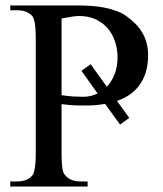

<svg xmlns="http://www.w3.org/2000/svg" viewBox="-20 -682 596 702"><path d="M521.5 -479.5Q521.5 -452.1 515.4 -426.8Q509.3 -401.4 495.8 -379.6Q482.4 -357.9 460.7 -340.8Q439 -323.7 407.7 -313L452.6 -251L418.9 -226.6L364.3 -302.2Q347.7 -299.3 329.1 -297.6Q310.5 -295.9 289.6 -296.4H272.9Q265.6 -296.4 256.8 -296.6Q248 -296.9 236.1 -297.9Q224.1 -298.8 205.1 -301.3V-117.7Q205.1 -86.4 208 -66.9Q210.9 -47.4 219.2 -40.5Q237.3 -18.6 275.4 -18.6H300.3V0H17.6V-18.6H41.5Q62 -18.6 77.1 -24.9Q92.3 -31.2 101.1 -44.9Q105 -52.7 107.9 -70.6Q110.8 -88.4 110.8 -117.7V-545.4Q110.8 -606.4 98.1 -623.5Q88.4 -633.8 74.7 -639.2Q61 -644.5 41.5 -644.5H17.6V-662.1H258.8Q284.2 -662.1 310.1 -660.6Q335.9 -659.2 360.1 -654.5Q384.3 -649.9 406.2 -641.8Q428.2 -633.8 445.3 -620.6Q461.4 -608.9 475.3 -595Q489.3 -581.1 499.5 -564Q509.8 -546.9 515.6 -526.1Q521.5 -505.4 521.5 -479.5ZM311.5 -447.3 370.6 -364.7Q388.2 -383.3 398.7 -409.7Q409.2 -436 409.7 -469.2Q410.2 -499.5 401.4 -527.6Q392.6 -555.7 375 -576.9Q357.4 -598.1 330.8 -610.8Q304.2 -623.5 269 -623.5Q257.3 -623.5 241.2 -620.8Q225.1 -618.2 205.1 -614.3V-334Q230.5 -330.1 250.5 -329.1Q270.5 -328.1 284.7 -328.1Q312.5 -328.1 336.9 -340.3L277.8 -422.9Z"/></svg>

Font: Doulos SIL
Style: Regular
Weight: 400
Designer: Walt Agee, Victor Gaultney, Peter Martin, Debbi Hosken
Foundry: SIL International
Version: Version 4.110; 2011; Maintenance release